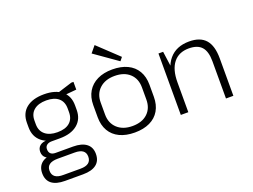

<svg xmlns="http://www.w3.org/2000/svg" viewBox="-137 -1093 2092 1586"><g transform="rotate(-20 909.0 -300.5)"><path d="M271 -160Q171 -160 115 -206Q59 -252 59 -334V-373Q59 -457 115 -502Q171 -547 271 -547Q370 -547 426 -502Q482 -457 482 -373V-334Q482 -252 426 -206Q370 -160 271 -160ZM191 185Q114 185 74.5 154Q35 123 35 62Q35 3 74 -28Q113 -59 191 -59H350Q426 -59 466.5 -28Q507 3 507 62Q507 123 466.5 154Q426 185 350 185ZM346 134Q440 134 440 62Q440 -8 346 -8H197Q99 -8 99 62Q99 136 197 134ZM168 -37Q127 -37 103.5 -56.5Q80 -76 80 -110Q80 -144 103 -163Q126 -182 169 -182H271V-160H199Q171 -160 155 -146.5Q139 -133 140 -110Q140 -85 154.5 -72Q169 -59 197 -59H271V-37ZM271 -214Q341 -214 378.5 -246Q416 -278 416 -337V-370Q416 -429 378.5 -461Q341 -493 271 -493Q202 -493 163 -461Q124 -429 124 -370V-337Q124 -279 163 -246.5Q202 -214 271 -214ZM383 -518 517 -560H536V-492L383 -478Z M871 7Q794 7 738.5 -19.5Q683 -46 653.5 -96.5Q624 -147 624 -217V-323Q624 -393 654 -443Q684 -493 739.5 -520Q795 -547 871 -547Q948 -547 1003.5 -520.5Q1059 -494 1088.5 -443.5Q1118 -393 1118 -323V-217Q1118 -147 1088.5 -96.5Q1059 -46 1003.5 -19.5Q948 7 871 7ZM871 -50Q955 -50 1003.5 -95Q1052 -140 1052 -217V-323Q1052 -400 1003.5 -445Q955 -490 871 -490Q788 -490 738.5 -444.5Q689 -399 689 -323V-217Q689 -141 738.5 -95.5Q788 -50 871 -50ZM983 -617 959 -587 757 -729 804 -786Z M1673 -328Q1673 -414 1637 -454Q1601 -494 1525 -494Q1437 -494 1389.5 -434.5Q1342 -375 1342 -263L1309 -197V-262Q1309 -400 1371 -473.5Q1433 -547 1547 -547Q1644 -547 1691 -493.5Q1738 -440 1738 -329V0H1673ZM1276 -540H1317L1342 -358V0H1276Z"/></g></svg>

Font: Pathway Extreme 8pt Thin 12pt ExtraLight
Style: Regular
Weight: 250
Version: Version 1.001;gftools[0.9.26]